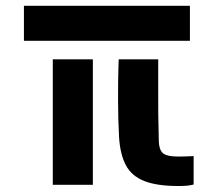

<svg xmlns="http://www.w3.org/2000/svg" viewBox="-20 -618 728 642"><path d="M60 -481.5V-598.5H615V-481.5ZM627.5 -1Q616 2 603.8 3Q591.5 4 577 4Q504.5 4 462.2 -12.8Q420 -29.5 400.8 -65.8Q381.5 -102 378 -161Q375 -216.5 374.8 -280Q374.5 -343.5 376 -393.5L377 -419.5H509V-395.5Q509 -348.5 509 -311.2Q509 -274 509.2 -235.8Q509.5 -197.5 511 -147Q511.5 -118.5 524 -106.5Q536.5 -94.5 577 -94.5Q590 -94.5 601.5 -95Q613 -95.5 627.5 -96ZM156.5 0V-419.5H290.5V0Z"/></svg>

Font: Big Shoulders Stencil Text ExtraBold
Style: Regular
Weight: 800
Designer: Patric King
Foundry: XO Type Co
Version: Version 1.000